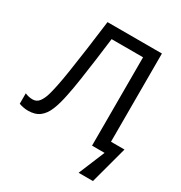

<svg xmlns="http://www.w3.org/2000/svg" viewBox="-205 -861 1128 1195"><g transform="rotate(30 359.5 -263.0)"><path d="M611 -80H708L636 188H533L611 0H521V-635H295Q286 -561 275 -479.5Q264 -398 253 -324Q242 -250 231 -198Q218 -131 199 -84Q180 -37 148.5 -13Q117 11 66 11Q49 11 31.5 7.5Q14 4 1 -1V-76Q12 -71 26 -67.5Q40 -64 56 -64Q86 -64 103.5 -88.5Q121 -113 131 -149.5Q141 -186 148 -222Q156 -260 167.5 -333.5Q179 -407 192.5 -505Q206 -603 220 -714H611Z"/></g></svg>

Font: Noto IKEA Latin
Style: Regular
Weight: 400
Designer: Monotype Design Team
Foundry: Monotype Imaging Inc.
Version: Version 1.0